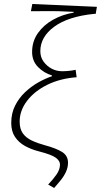

<svg xmlns="http://www.w3.org/2000/svg" viewBox="-20 -751 503 957"><path d="M250 186 220 169Q244 144 261.5 119Q279 94 279 69Q279 51 258.5 35.5Q238 20 176 4Q136 -6 104.5 -23.5Q73 -41 54.5 -69Q36 -97 36 -138Q36 -186 55 -224Q74 -262 104.5 -291Q135 -320 170.5 -340Q206 -360 239 -371V-375Q199 -387 169.5 -417Q140 -447 140 -492Q140 -545 169 -586Q198 -627 245 -653Q292 -679 347 -688V-692Q313 -694 275 -695Q237 -696 200 -695.5Q163 -695 134 -695L141 -731L463 -717L457 -682H450Q320 -669 250.5 -618Q181 -567 181 -496Q181 -466 197.5 -443.5Q214 -421 238 -408.5Q262 -396 289 -396Q325 -396 357 -403L362 -366Q280 -360 216 -328.5Q152 -297 115 -248.5Q78 -200 78 -145Q78 -108 94 -86Q110 -64 138.5 -50.5Q167 -37 204 -27Q260 -12 289.5 6.5Q319 25 319 60Q319 83 309 105Q299 127 282.5 147.5Q266 168 250 186Z"/></svg>

Font: Source Sans 3 Light
Style: Italic
Weight: 300
Italic angle: -11°
Designer: Paul D. Hunt
Foundry: Adobe
Version: Version 3.046;hotconv 1.0.118;makeotfexe 2.5.65603